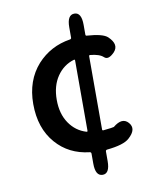

<svg xmlns="http://www.w3.org/2000/svg" viewBox="-86 -802 742 909"><g transform="rotate(-10 285.0 -347.5)"><path d="M334 40Q299 40 299 -20V-68Q299 -75 292 -76Q193 -87 132 -157Q68 -230 68 -347Q68 -460 134 -534Q197 -603 292 -618Q299 -619 299 -626V-675Q299 -735 334 -735Q368 -735 368 -675V-628Q368 -622 374 -622Q451 -617 473 -596Q516 -555 486 -522Q455 -490 436.5 -507.5Q418 -525 373 -529Q368 -529 368 -524V-172Q368 -167 373 -167Q422 -172 425 -174Q471 -212 499 -180Q528 -147 483 -107Q456 -82 375 -74Q368 -73 368 -66V-20Q368 40 334 40ZM294 -174Q299 -173 299 -178V-516Q299 -521 294 -520Q243 -505 212 -459.5Q181 -414 181 -347Q181 -280 212 -234.5Q243 -189 294 -174Z"/></g></svg>

Font: Resource Han Rounded JP Medium
Style: Regular
Weight: 500
Designer: Cyano Hao (round all glyphs); Ryoko NISHIZUKA 西塚涼子 (kana, bopomofo & ideographs); Paul D. Hunt (Latin, Greek & Cyrillic)
Foundry: Cyano Hao
Version: 0.990